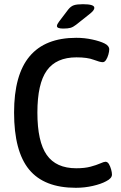

<svg xmlns="http://www.w3.org/2000/svg" viewBox="-20 -887 575 914"><path d="M341 7Q190 7 118.5 -80Q47 -167 47 -351Q47 -531 121 -619Q195 -707 343 -707Q382 -707 419 -699Q456 -691 478 -680Q500 -669 500 -652Q500 -642 496 -627.5Q492 -613 485 -602Q478 -591 469 -591Q456 -591 426 -602.5Q396 -614 344 -614Q248 -614 203 -551.5Q158 -489 158 -351Q158 -213 202.5 -149.5Q247 -86 343 -86Q383 -86 411 -93.5Q439 -101 457 -109Q475 -117 482 -117Q492 -117 498.5 -106Q505 -95 509 -80.5Q513 -66 513 -56Q513 -38 485 -24Q461 -11 422 -2Q383 7 341 7ZM281 -751Q251 -751 251 -763Q251 -771 261 -784L305 -842Q317 -857 331.5 -862Q346 -867 375 -867Q429 -867 429 -850Q429 -843 423 -835.5Q417 -828 400 -815L342 -769Q328 -758 315.5 -754.5Q303 -751 281 -751Z"/></svg>

Font: Asap Semi Condensed Medium
Style: Regular
Weight: 500
Width: 4
Designer: Pablo Cosgaya
Foundry: Omnibus-Type
Version: Version 3.001; ttfautohint (v1.8.4.7-5d5b)